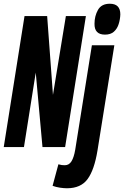

<svg xmlns="http://www.w3.org/2000/svg" viewBox="-36 -786 663 1026"><path d="M-16 0 95 -700H216L247 -279L316 -700H423L312 0H191L155 -398L92 0ZM551 -766Q607 -766 607 -709Q606 -682 598 -657Q590 -632 572.5 -616.5Q555 -601 525 -601Q468 -601 469 -659Q469 -700 487.5 -733Q506 -766 551 -766ZM575 -544 485 18Q468 122 432 171Q396 220 322 220Q306 220 285 217Q264 214 245 207L276 92Q286 95 294 96Q302 97 310 97Q333 97 346 76Q359 55 366 14L455 -544Z"/></svg>

Font: Georama ExtraCondensed
Style: Bold Italic
Weight: 700
Width: 2
Italic angle: -9°
Designer: Jean-Baptiste Levee
Foundry: Production Type
Version: Version 1.000